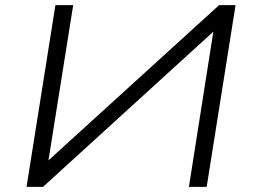

<svg xmlns="http://www.w3.org/2000/svg" viewBox="-20 -725 982 745"><path d="M83 0 195 -705H264L166 -90L153 -89L830 -705H894L782 0H713L810 -616H823L147 0Z"/></svg>

Font: Nunito Sans 10pt Expanded Light
Style: Italic
Weight: 300
Width: 7
Italic angle: -9°
Designer: Vernon Adams
Foundry: Vernon Adams
Version: Version 3.101;gftools[0.9.27]